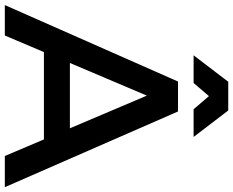

<svg xmlns="http://www.w3.org/2000/svg" viewBox="-124 -840 943 776"><g transform="rotate(90 347.0 -451.5)"><path d="M589 0H715L409 -700H288L-21 0H102L169 -158H522ZM213 -263 345 -574 477 -263ZM512 -763 405 -903H289L182 -763H294L347 -825L400 -763Z"/></g></svg>

Font: Argentum Sans
Style: Regular
Weight: 400
Designer: Julieta Ulanovsky
Foundry: Julieta Ulanovsky
Version: Version 5.001;March 29, 2019;FontCreator 11.5.0.2425 64-bit